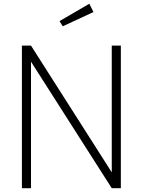

<svg xmlns="http://www.w3.org/2000/svg" viewBox="-20 -990 750 1010"><path d="M95.2 0V-750H143.1L567.9 -83.5V-750H615.7V0H567.9L143.1 -665.5V0ZM310.1 -851.6 293 -878.9 449.7 -970.2 471.7 -926.8Z"/></svg>

Font: Spartan MB Light
Style: Regular
Weight: 300
Designer: Matt Bailey, Mirko Velimirovic
Foundry: Matt Bailey
Version: Version 1.005